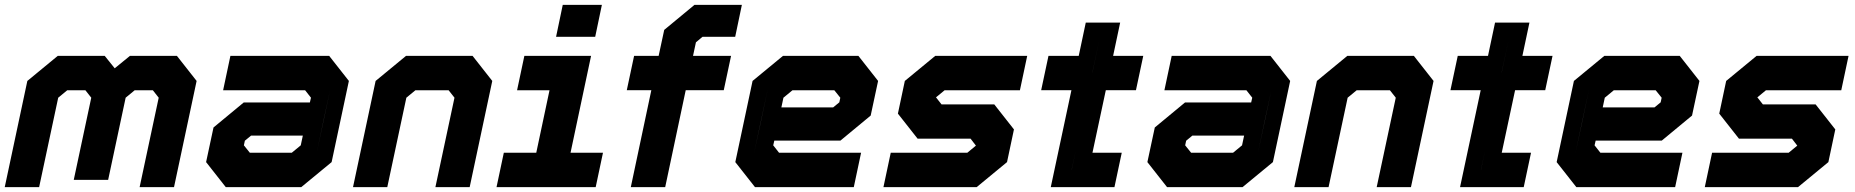

<svg xmlns="http://www.w3.org/2000/svg" viewBox="-22 -770 7634 790"><path d="M-2.5 0 90.5 -437 215.5 -540H409L450 -489L512.5 -540H706L787 -437L694 0H552.5L631 -368L607 -398.5H532L495 -368L423 -30H281.5L353.5 -368L329.5 -398.5H254.5L217.5 -368L139 0ZM82 -71H81.5L152 -401L235.5 -470H374L430.5 -398L367.5 -101H367L430 -398L518 -470H656.5L711 -401L640.5 -71H640L710.5 -401L656.5 -470H518L430.5 -398L374 -470H235.5L152.5 -401Z M907 0 826 -103 856.5 -245.5 981 -348.5H1253L1257.5 -368L1233.5 -398.5H896L926 -540H1332.5L1413.5 -437L1342.5 -103L1217.5 0ZM958.5 -69 907.5 -132 927.5 -225 991.5 -278H1310L1280 -137L1197 -69ZM958.5 -69H1197L1280 -137L1337 -403L1285.5 -467H973H1285.5L1337 -403L1310 -278H991.5L927.5 -225L907.5 -132ZM1006 -141.5H1178.5L1215.5 -172L1224 -212H1011L985.5 -191L981.5 -172Z M1430.5 0 1523.5 -437 1648.5 -540H1922.5L2003.5 -437L1910.5 0H1769.5L1848 -368L1824 -398.5H1687L1650 -368L1571.5 0ZM1517 -71H1516.5L1586 -396L1675.5 -470H1869L1926.5 -397L1857 -71H1856.5L1926 -397L1869 -470H1675.5L1586.5 -396Z M2266 -618.5 2293.5 -750H2454.5L2427 -618.5ZM2359 -676H2358.5L2363.5 -700H2364ZM2021 0 2051 -141.5H2184.5L2239 -398.5H2105.5L2135.5 -540H2410L2325.5 -141.5H2459L2429 0ZM2099 -71H2381.5H2237.5L2322 -469.5H2183.5H2322L2237.5 -71H2099Z M2573.5 0 2658 -399H2557L2587 -540H2688L2711 -647L2835.5 -750H3030.5L3003 -618.5H2868.5L2841.5 -596L2829.5 -540H2986L2956 -399H2799.5L2715 0ZM2659.5 -71H2659L2743.5 -470H2906H2743.5L2775.5 -619L2854 -684H2951.5V-683.5H2854L2776 -619L2744 -470H2636H2744Z M3510 -540 3591 -437 3560.5 -294.5 3436 -191.5H3164L3159.5 -172L3183.5 -141.5H3521L3491 0H3084.5L3003.5 -103L3074.5 -437L3199.5 -540ZM3458.5 -471 3509.5 -408 3489.5 -315 3425.5 -262H3107L3137 -403L3220 -471ZM3458.5 -471H3220L3137 -403L3080 -137L3131.5 -73H3444H3131.5L3080 -137L3107 -262H3425.5L3489.5 -315L3509.5 -408ZM3411 -398.5H3238.5L3201.5 -368L3193 -328H3406L3431.5 -349L3435.5 -368Z M3613 0 3643 -141.5H3958L3995 -172L3994.5 -169.5L3971.5 -199.5H3753.5L3672.5 -302.5L3701 -437L3826 -540H4204.5L4174.5 -398.5H3864.5L3827.5 -368L3828 -371L3852 -340.5H4069L4150 -237.5L4121.5 -103L3996.5 0ZM3705.5 -72.5H3982.5L4057.5 -134.5L4074.5 -213L4025 -272.5H3794L3749.5 -329.5L3766.5 -408L3841 -469.5H4112.5H3841L3766.5 -408L3749.5 -329.5L3794 -272.5H4025L4074.5 -213L4057.5 -134.5L3982.5 -72.5H3705.5Z M4301.5 0 4386.5 -399H4262L4292 -540H4416.5L4445.5 -677H4587L4558 -540H4682L4652 -399H4528L4473 -141.5H4593.5L4563.5 0ZM4387.5 -71.5H4516.5V-71H4387.5L4472.5 -471H4604V-470.5H4472.5L4503 -614.5L4472.5 -471H4340.5L4341 -471.5H4473Z M4780 0 4699 -103 4729.5 -245.5 4854 -348.5H5126L5130.5 -368L5106.5 -398.5H4769L4799 -540H5205.5L5286.5 -437L5215.5 -103L5090.5 0ZM4831.5 -69 4780.5 -132 4800.5 -225 4864.5 -278H5183L5153 -137L5070 -69ZM4831.5 -69H5070L5153 -137L5210 -403L5158.5 -467H4846H5158.5L5210 -403L5183 -278H4864.5L4800.5 -225L4780.5 -132ZM4879 -141.5H5051.5L5088.5 -172L5097 -212H4884L4858.5 -191L4854.5 -172Z M5303.5 0 5396.5 -437 5521.5 -540H5795.5L5876.5 -437L5783.5 0H5642.5L5721 -368L5697 -398.5H5560L5523 -368L5444.5 0ZM5390 -71H5389.5L5459 -396L5548.5 -470H5742L5799.5 -397L5730 -71H5729.5L5799 -397L5742 -470H5548.5L5459.5 -396Z M5985.5 0 6070.5 -399H5946L5976 -540H6100.5L6129.5 -677H6271L6242 -540H6366L6336 -399H6212L6157 -141.5H6277.5L6247.5 0ZM6071.5 -71.5H6200.5V-71H6071.5L6156.5 -471H6288V-470.5H6156.5L6187 -614.5L6156.5 -471H6024.5L6025 -471.5H6157Z M6889.5 -540 6970.5 -437 6940 -294.5 6815.5 -191.5H6543.5L6539 -172L6563 -141.5H6900.5L6870.5 0H6464L6383 -103L6454 -437L6579 -540ZM6838 -471 6889 -408 6869 -315 6805 -262H6486.5L6516.5 -403L6599.5 -471ZM6838 -471H6599.5L6516.5 -403L6459.5 -137L6511 -73H6823.5H6511L6459.5 -137L6486.5 -262H6805L6869 -315L6889 -408ZM6790.5 -398.5H6618L6581 -368L6572.5 -328H6785.5L6811 -349L6815 -368Z M6992.5 0 7022.5 -141.5H7337.5L7374.5 -172L7374 -169.5L7351 -199.5H7133L7052 -302.5L7080.5 -437L7205.5 -540H7584L7554 -398.5H7244L7207 -368L7207.5 -371L7231.5 -340.5H7448.5L7529.5 -237.5L7501 -103L7376 0ZM7085 -72.5H7362L7437 -134.5L7454 -213L7404.5 -272.5H7173.5L7129 -329.5L7146 -408L7220.5 -469.5H7492H7220.5L7146 -408L7129 -329.5L7173.5 -272.5H7404.5L7454 -213L7437 -134.5L7362 -72.5H7085Z"/></svg>

Font: Tourney Black
Style: Italic
Weight: 900
Italic angle: -12°
Version: Version 1.015